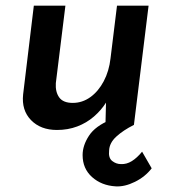

<svg xmlns="http://www.w3.org/2000/svg" viewBox="-20 -443 601 681"><path d="M390 218Q340 215 306.5 185Q273 155 273 107Q273 73 295.5 38.5Q318 4 372 -18L452 -1L354 0L356 -79Q339 -52 313 -29.5Q287 -7 254 5.5Q221 18 182 18Q124 18 90 -17Q56 -52 62 -108L100 -423H212L178 -148Q176 -117 190 -97.5Q204 -78 238 -78Q272 -78 300.5 -98.5Q329 -119 348 -155Q367 -191 372 -236L395 -423H507L455 0Q417 19 392.5 41.5Q368 64 367 91Q364 117 378 128Q392 139 409 139Q429 140 447.5 128.5Q466 117 484 95L518 154Q495 184 458.5 202Q422 220 390 218Z"/></svg>

Font: Josefin Sans Thin SemiBold
Style: Italic
Weight: 600
Italic angle: -7°
Version: Version 2.000